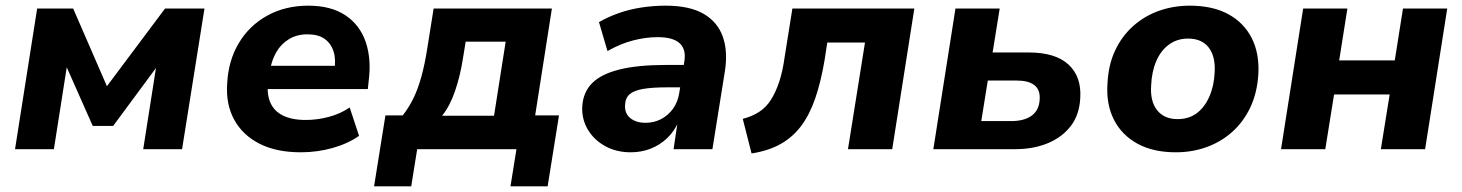

<svg xmlns="http://www.w3.org/2000/svg" viewBox="-20 -526 5156 677"><path d="M33 0 111 -496H238L357 -222L562 -496H701L622 0H485L534 -312H549L379 -82H307L205 -312H219L170 0Z M1041 11Q954 11 894.5 -19.5Q835 -50 805.5 -104.5Q776 -159 781 -231Q785 -312 822 -374Q859 -436 922.5 -471Q986 -506 1067 -506Q1147 -506 1198 -472Q1249 -438 1269.5 -378Q1290 -318 1280 -241L1277 -212H903L915 -294H1175L1159 -279Q1165 -317 1156 -345Q1147 -373 1124.5 -389Q1102 -405 1064 -405Q1027 -405 999 -388Q971 -371 954.5 -342.5Q938 -314 932 -278L927 -247Q919 -201 931.5 -168.5Q944 -136 976 -119.5Q1008 -103 1058 -103Q1099 -103 1140 -114Q1181 -125 1213 -147L1246 -47Q1206 -19 1152 -4Q1098 11 1041 11Z M1299 131 1339 -119H1400Q1422 -147 1438 -180Q1454 -213 1466 -256.5Q1478 -300 1487 -358L1509 -496H1926L1867 -119H1951L1911 131H1780L1801 0H1451L1430 131ZM1539 -118H1722L1763 -379H1622L1612 -318Q1603 -260 1585 -206.5Q1567 -153 1539 -118Z M2204 11Q2153 11 2113.5 -11Q2074 -33 2052.5 -69.5Q2031 -106 2033 -150Q2036 -201 2068 -233Q2100 -265 2164.5 -281Q2229 -297 2328 -297H2405L2393 -218H2330Q2280 -218 2248 -212.5Q2216 -207 2200.5 -194Q2185 -181 2184 -156Q2182 -126 2202.5 -109.5Q2223 -93 2256 -93Q2286 -93 2311 -106Q2336 -119 2353 -142.5Q2370 -166 2375 -198L2393 -309Q2400 -352 2376.5 -373.5Q2353 -395 2299 -395Q2257 -395 2212.5 -383.5Q2168 -372 2122 -346L2092 -448Q2123 -466 2161 -479.5Q2199 -493 2241.5 -499.5Q2284 -506 2327 -506Q2411 -506 2460.5 -477.5Q2510 -449 2528.5 -397Q2547 -345 2536 -275L2492 0H2355L2370 -100H2374Q2358 -63 2332 -38.5Q2306 -14 2273.5 -1.5Q2241 11 2204 11Z M2630 15 2599 -107Q2631 -115 2656 -131Q2681 -147 2698 -173.5Q2715 -200 2727.5 -237.5Q2740 -275 2747 -327L2774 -496H3204L3126 0H2970L3030 -376H2897L2888 -317Q2875 -239 2855 -180.5Q2835 -122 2805 -82Q2775 -42 2732 -18Q2689 6 2630 15Z M3271 0 3349 -496H3505L3480 -341H3607Q3702 -341 3748 -298Q3794 -255 3789 -180Q3786 -121 3755.5 -81.5Q3725 -42 3674.5 -21Q3624 0 3559 0ZM3440 -99H3545Q3591 -99 3617.5 -118Q3644 -137 3646 -176Q3648 -210 3627 -226Q3606 -242 3565 -242H3463Z M4126 11Q4046 11 3990.5 -19.5Q3935 -50 3907.5 -104.5Q3880 -159 3885 -231Q3888 -297 3912 -348Q3936 -399 3976 -434.5Q4016 -470 4067 -488Q4118 -506 4175 -506Q4256 -506 4311 -476Q4366 -446 4393.5 -392Q4421 -338 4417 -265Q4413 -199 4389 -148Q4365 -97 4325.5 -61.5Q4286 -26 4235 -7.5Q4184 11 4126 11ZM4132 -106Q4172 -106 4200 -127Q4228 -148 4244.5 -186Q4261 -224 4263 -272Q4266 -328 4241.5 -359Q4217 -390 4169 -390Q4131 -390 4102 -369Q4073 -348 4057 -310.5Q4041 -273 4039 -225Q4035 -169 4060 -137.5Q4085 -106 4132 -106Z M4497 0 4575 -496H4731L4702 -313H4898L4927 -496H5083L5005 0H4849L4880 -193H4684L4653 0Z"/></svg>

Font: Nunito Sans 10pt ExtraBold
Style: Italic
Weight: 800
Italic angle: -9°
Designer: Vernon Adams
Foundry: Vernon Adams
Version: Version 3.101;gftools[0.9.27]